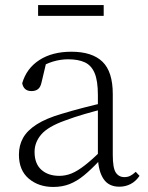

<svg xmlns="http://www.w3.org/2000/svg" viewBox="-20 -727 586 761"><path d="M191 14Q133 14 94 -19Q55 -52 55 -114Q55 -151 71.5 -180.5Q88 -210 125.5 -234Q163 -258 225 -276Q268 -289 312.5 -300.5Q357 -312 397 -321V-297Q357 -287 315.5 -275Q274 -263 237 -249Q170 -225 143.5 -194Q117 -163 117 -125Q117 -78 144 -54Q171 -30 215 -30Q240 -30 263.5 -39.5Q287 -49 316.5 -72Q346 -95 386 -134L392 -89H373Q341 -55 313 -32Q285 -9 256 2.5Q227 14 191 14ZM453 13Q411 13 390.5 -17.5Q370 -48 368 -102V-106V-350Q368 -407 355 -437.5Q342 -468 316 -480Q290 -492 250 -492Q220 -492 190 -483Q160 -474 128 -454L164 -482L145 -402Q141 -382 131 -374Q121 -366 105 -366Q74 -366 68 -397Q85 -456 136 -489Q187 -522 263 -522Q345 -522 386 -482.5Q427 -443 427 -354V-113Q427 -61 439 -43Q451 -25 473 -25Q486 -25 496 -30Q506 -35 518 -46L533 -30Q518 -8 497.5 2.5Q477 13 453 13ZM131 -664V-707H391V-664Z"/></svg>

Font: Noto Serif HK ExtraLight
Style: Regular
Weight: 200
Designer: Ryoko NISHIZUKA 西塚涼子 (kana & ideographs); Frank Grießhammer (Latin, Greek & Cyrillic); Wenlong ZHANG 张文龙 (bopomofo); San
Foundry: Adobe
Version: Version 2.002-H1;hotconv 1.1.0;makeotfexe 2.6.0